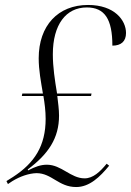

<svg xmlns="http://www.w3.org/2000/svg" viewBox="-20 -744 528 774"><path d="M287 10C341 10 383 -31 420 -76L410 -84C383 -51 355 -25 321 -25C265 -25 228 -80 169 -80C144 -80 122 -72 93 -57L92 -61C175 -123 218 -187 218 -278C218 -303 214 -331 211 -357H347L349 -367H210C201 -421 193 -474 193 -525C193 -645 246 -714 330 -714C402 -714 433 -667 433 -560C468 -560 488 -577 488 -611C488 -662 442 -724 335 -724C214 -724 136 -641 136 -509C136 -461 145 -415 153 -367H70L68 -357H155C160 -328 164 -296 164 -265C164 -156 119 -87 33 -31L6 -14L12 -2L30 -14C61 -33 96 -45 127 -46C189 -46 216 10 287 10Z"/></svg>

Font: Noto Serif Display Condensed Light
Style: Italic
Weight: 300
Width: 3
Italic angle: -12°
Designer: Monotype Design Team
Foundry: Monotype Imaging Inc.
Version: Version 2.009